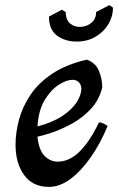

<svg xmlns="http://www.w3.org/2000/svg" viewBox="-20 -711 466 753"><path d="M172 22Q109 22 75 -24Q41 -70 41 -144Q41 -191 54.5 -241.5Q68 -292 99.5 -339Q131 -386 185 -422Q239 -458 320 -477Q355 -465 368 -433Q381 -401 381 -368Q369 -319 336.5 -284Q304 -249 263 -226.5Q222 -204 185 -191.5Q148 -179 127 -175Q132 -123 154.5 -100Q177 -77 206 -77Q252 -77 292 -116.5Q332 -156 365 -225Q367 -231 372 -231Q377 -231 386 -226.5Q395 -222 402 -217Q375 -151 337.5 -96.5Q300 -42 257.5 -10Q215 22 172 22ZM127 -215Q187 -231 225 -256.5Q263 -282 281 -310.5Q299 -339 299 -363Q299 -377 290 -387.5Q281 -398 264 -398Q241 -398 210.5 -378.5Q180 -359 155.5 -319Q131 -279 127 -215ZM281 -548Q235 -548 203.5 -571.5Q172 -595 172 -646L223 -673L238 -663Q238 -632 256 -618Q274 -604 297.5 -605.5Q321 -607 339 -622Q357 -637 357 -664L409 -691L423 -681Q423 -646 404.5 -615.5Q386 -585 354 -566.5Q322 -548 281 -548Z"/></svg>

Font: Julee
Style: Regular
Weight: 400
Designer: Julian Tunni
Foundry: Julian Tunni
Version: Version 1.002; ttfautohint (v1.8.4.7-5d5b);gftools[0.9.23]